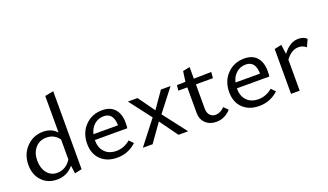

<svg xmlns="http://www.w3.org/2000/svg" viewBox="-69 -1178 2807 1645"><g transform="rotate(-20 1334.5 -355.5)"><path d="M380 -703 458 -718V-7L393 7L383 -66Q324 5 233 5Q147 5 94.5 -51.5Q42 -108 42 -197Q42 -293 104 -357.5Q166 -422 256 -422Q333 -422 380 -370ZM252 -49Q332 -49 380 -124V-306Q339 -365 266 -365Q203 -365 164.5 -320.5Q126 -276 126 -205Q126 -137 160.5 -93Q195 -49 252 -49Z M921 -101 956 -64Q882 5 781 5Q689 5 633 -48.5Q577 -102 577 -194Q577 -294 639 -358Q701 -422 795 -422Q870 -422 909.5 -377Q949 -332 949 -254Q949 -219 946 -203H650Q650 -132 688.5 -92Q727 -52 794 -52Q863 -52 921 -101ZM790 -369Q740 -369 704 -337.5Q668 -306 656 -254H880Q878 -369 790 -369Z M1427 0H1339L1220 -165L1103 0H1014L1182 -216L1029 -416H1117L1225 -265L1330 -416H1418L1262 -215Z M1780 -92 1817 -55Q1760 7 1684 7Q1624 7 1586.5 -29Q1549 -65 1549 -122V-356H1467L1472 -405L1550 -406L1563 -500L1627 -513V-407L1787 -410L1782 -355H1627V-136Q1627 -96 1646.5 -74Q1666 -52 1698 -52Q1741 -52 1780 -92Z M2216 -101 2251 -64Q2177 5 2076 5Q1984 5 1928 -48.5Q1872 -102 1872 -194Q1872 -294 1934 -358Q1996 -422 2090 -422Q2165 -422 2204.5 -377Q2244 -332 2244 -254Q2244 -219 2241 -203H1945Q1945 -132 1983.5 -92Q2022 -52 2089 -52Q2158 -52 2216 -101ZM2085 -369Q2035 -369 1999 -337.5Q1963 -306 1951 -254H2175Q2173 -369 2085 -369Z M2583 -422Q2632 -422 2660 -394L2629 -328Q2601 -354 2561 -354Q2496 -354 2444 -283V0H2365V-409L2430 -423L2442 -336Q2506 -422 2583 -422Z"/></g></svg>

Font: EauTestText Medium
Style: Regular
Weight: 500
Designer: Christian Thalmann (Catharsis Fonts)
Version: Version 0.001;PS 000.001;hotconv 1.0.88;makeotf.lib2.5.64775